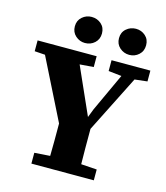

<svg xmlns="http://www.w3.org/2000/svg" viewBox="-124 -951 902 1046"><g transform="rotate(15 326.5 -428.5)"><path d="M11 -596V-657H344V-596L266 -590L384 -325L403 -374L502 -588L428 -596V-657H647V-596L576 -588L414 -266Q414 -206 414 -158.5Q414 -111 415 -67L504 -61V0H152V-61L240 -67Q241 -108 241 -152Q241 -196 241 -250L70 -592ZM263 -710Q233 -710 210 -730.5Q187 -751 187 -784Q187 -817 210 -837Q233 -857 263 -857Q295 -857 317.5 -837Q340 -817 340 -784Q340 -751 317.5 -730.5Q295 -710 263 -710ZM513 -710Q482 -710 459 -730.5Q436 -751 436 -784Q436 -817 459 -837Q482 -857 513 -857Q544 -857 566.5 -837Q589 -817 589 -784Q589 -751 566.5 -730.5Q544 -710 513 -710Z"/></g></svg>

Font: Source Serif 4 SmText
Style: Bold
Weight: 700
Designer: Frank Grießhammer
Foundry: Adobe
Version: Version 4.005;hotconv 1.1.0;makeotfexe 2.6.0